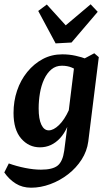

<svg xmlns="http://www.w3.org/2000/svg" viewBox="-32 -681 513 894"><path d="M113 193Q72 193 41 173.5Q10 154 -12 122L9 80Q45 93 85 101Q125 109 159 109Q213 109 236.5 90Q260 71 267 21L284 -112L285 -141L315 -384L407 -433L428 -415L379 -22Q373 23 348 62Q323 101 285 130.5Q247 160 202 176.5Q157 193 113 193ZM154 5Q102 5 66.5 -36Q31 -77 31 -155Q31 -210 47.5 -259Q64 -308 95 -346Q126 -384 167 -406Q208 -428 258 -428Q290 -428 319.5 -421.5Q349 -415 372 -406L342 -343Q322 -358 302 -366.5Q282 -375 256 -375Q228 -375 207.5 -358Q187 -341 173.5 -312Q160 -283 154 -247.5Q148 -212 148 -176Q148 -127 160.5 -100.5Q173 -74 195 -74Q217 -74 242.5 -98.5Q268 -123 289 -169L303 -162Q287 -80 247.5 -37.5Q208 5 154 5ZM423 -626 301 -483 227 -479 146 -630 186 -660 274 -563 390 -661Z"/></svg>

Font: Rasa SemiBold
Style: Italic
Weight: 600
Italic angle: -7.10001°
Designer: Anna Giedrys (Yrsa+Rasa design), David Brezina (Yrsa art-direction, Rasa art-direction, design)
Foundry: Rosetta Type Foundry
Version: Version 2.004